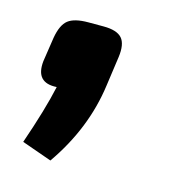

<svg xmlns="http://www.w3.org/2000/svg" viewBox="-59 -202 362 402"><g transform="rotate(15 122.0 -1.0)"><path d="M86 -151H119Q148 -151 159 -138.5Q170 -126 166 -97L157 -33Q144 63 84 149L19 126Q46 48 57 -3Q11 0 16 -48L24 -101Q29 -130 42.5 -140.5Q56 -151 86 -151Z"/></g></svg>

Font: Ezarion
Style: Bold Italic
Weight: 700
Italic angle: -8°
Designer: Natanael Gama
Version: Version 1.001;PS 001.001;hotconv 1.0.70;makeotf.lib2.5.58329